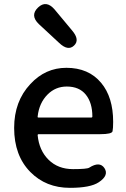

<svg xmlns="http://www.w3.org/2000/svg" viewBox="-20 -890 605 923"><path d="M316 13Q201 13 126 -63Q48 -142 48 -275Q48 -403 126 -486Q198 -564 299 -564Q406 -564 466 -492Q524 -423 524 -304Q524 -273 521 -259Q518 -245 462 -245H166Q161 -245 161 -240Q168 -167 213.5 -122Q259 -77 331 -77Q399 -77 409 -84Q459 -116 482 -82Q505 -47 455 -14Q415 13 316 13ZM161 -330Q160 -325 165 -325H419Q424 -325 424 -330Q424 -396 392.5 -435Q361 -474 301 -474Q247 -474 209 -436Q168 -395 161 -330ZM336 -671Q307 -643 264 -684L167 -774Q123 -816 163 -854Q202 -891 242 -845L327 -743Q365 -698 336 -671Z"/></svg>

Font: Resource Han Rounded TW Medium
Style: Regular
Weight: 500
Designer: Cyano Hao (round all glyphs); Ryoko NISHIZUKA 西塚涼子 (kana, bopomofo & ideographs); Paul D. Hunt (Latin, Greek & Cyrillic)
Foundry: Cyano Hao
Version: 0.990